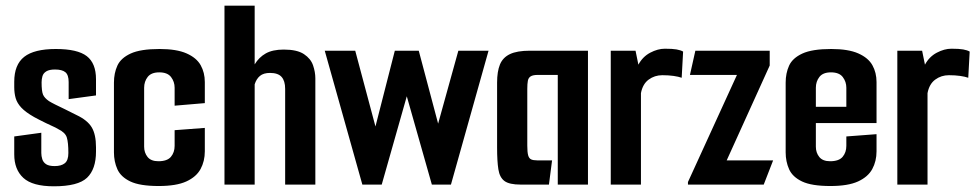

<svg xmlns="http://www.w3.org/2000/svg" viewBox="-20 -648 3431 674"><path d="M169 6Q94 6 62 -23.5Q30 -53 30 -106V-169L125 -182V-111Q125 -100 128.5 -89Q132 -78 142 -71.5Q152 -65 172 -65Q195 -65 207.5 -75Q220 -85 220 -111Q220 -148 214.5 -165.5Q209 -183 184 -195Q176 -200 164.5 -205Q153 -210 141 -216Q129 -222 118 -227.5Q107 -233 100 -237Q70 -254 55 -270Q40 -286 35 -303.5Q30 -321 30 -342V-361Q30 -421 65 -448.5Q100 -476 176 -476Q252 -476 284.5 -451Q317 -426 317 -370V-313L221 -300V-360Q221 -385 209.5 -394.5Q198 -404 173 -404Q153 -404 142.5 -397.5Q132 -391 129 -380.5Q126 -370 126 -359Q126 -328 131 -316Q136 -304 152 -293Q160 -288 174 -281Q188 -274 207 -265Q226 -256 249 -244Q287 -226 302 -201Q317 -176 317 -131V-116Q317 -54 285.5 -24Q254 6 169 6Z M537 5Q471 5 437.5 -11Q404 -27 392 -54Q380 -81 380 -113V-358Q380 -391 392 -417.5Q404 -444 438.5 -460Q473 -476 540 -476Q600 -476 635 -460.5Q670 -445 684.5 -419Q699 -393 699 -360V-286L593 -277V-340Q593 -361 580.5 -377.5Q568 -394 539 -394Q511 -394 498.5 -378Q486 -362 486 -340V-133Q486 -112 498 -97Q510 -82 536 -82Q567 -82 580 -97.5Q593 -113 593 -136V-191L699 -199V-117Q699 -82 684 -54.5Q669 -27 634 -11Q599 5 537 5Z M768 -628H874V-422Q889 -447 913 -460.5Q937 -474 976 -474Q1023 -474 1047 -458Q1071 -442 1079 -418.5Q1087 -395 1087 -373V0H981V-336Q981 -364 968.5 -378Q956 -392 928 -392Q905 -392 892.5 -381.5Q880 -371 874 -352V0H768Z M1120 -470H1227L1298 -204L1366 -470H1450L1518 -214L1589 -470H1695L1563 0H1496L1408 -310L1320 0H1252Z M1808 0Q1768 0 1751 -12.5Q1734 -25 1729.5 -53.5Q1725 -82 1725 -130V-358Q1725 -397 1735 -421.5Q1745 -446 1770 -458Q1795 -470 1840 -470H2044V0H1938V-385H1868Q1851 -385 1843 -380Q1835 -375 1833 -364.5Q1831 -354 1831 -336V-137Q1831 -114 1834 -103Q1837 -92 1844.5 -88.5Q1852 -85 1866 -85H1918L1907 0Z M2124 0V-470H2211L2221 -421Q2236 -449 2262.5 -463Q2289 -477 2314 -477Q2341 -477 2355 -474.5Q2369 -472 2378 -467L2373 -375Q2362 -379 2344.5 -381.5Q2327 -384 2305 -384Q2278 -384 2257 -368.5Q2236 -353 2230 -321V0Z M2395 -9 2567 -385H2402L2421 -470H2682V-418L2531 -85H2694L2661 0H2395Z M2895 5Q2829 5 2795.5 -11Q2762 -27 2750 -54Q2738 -81 2738 -113V-358Q2738 -391 2750 -417.5Q2762 -444 2796.5 -460Q2831 -476 2898 -476Q2958 -476 2993 -460.5Q3028 -445 3042.5 -419Q3057 -393 3057 -360V-266L2951 -259V-340Q2951 -361 2938.5 -377.5Q2926 -394 2897 -394Q2869 -394 2856.5 -378Q2844 -362 2844 -340V-133Q2844 -112 2856 -97Q2868 -82 2894 -82Q2925 -82 2938 -97.5Q2951 -113 2951 -136V-169L3057 -177V-117Q3057 -82 3042 -54.5Q3027 -27 2992 -11Q2957 5 2895 5ZM2750 -216V-273H3057V-216Z M3130 0V-470H3217L3227 -421Q3242 -449 3268.5 -463Q3295 -477 3320 -477Q3347 -477 3361 -474.5Q3375 -472 3384 -467L3379 -375Q3368 -379 3350.5 -381.5Q3333 -384 3311 -384Q3284 -384 3263 -368.5Q3242 -353 3236 -321V0Z"/></svg>

Font: Smooch Sans Thin
Style: Bold
Weight: 700
Version: Version 1.010